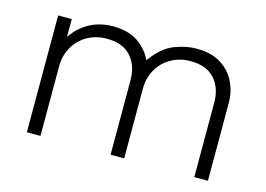

<svg xmlns="http://www.w3.org/2000/svg" viewBox="-73 -629 1055 762"><g transform="rotate(15 454.5 -247.5)"><path d="M85 0V-480H141V-407Q163 -439 189.8 -458.2Q216.5 -477.5 246 -486.2Q275.5 -495 306 -495Q371.5 -495 411.2 -467Q451 -439 469 -399Q512.5 -458.5 560 -476.8Q607.5 -495 650 -495Q713.5 -495 753 -469Q792.5 -443 810.8 -403.2Q829 -363.5 829 -323V0H773V-306Q773 -366 739.5 -403.5Q706 -441 640 -441Q597 -441 561.8 -421.5Q526.5 -402 505.8 -366.8Q485 -331.5 485 -285V0H429V-306Q429 -366 395.5 -403.5Q362 -441 296 -441Q253 -441 217.8 -421.5Q182.5 -402 161.8 -366.8Q141 -331.5 141 -285V0Z"/></g></svg>

Font: Geologica Roman Thin
Style: Regular
Weight: 250
Designer: Sindre Bremnes, Frode Helland
Foundry: Monokrom Skriftforlag AS
Version: Version 1.010;gftools[0.9.28]